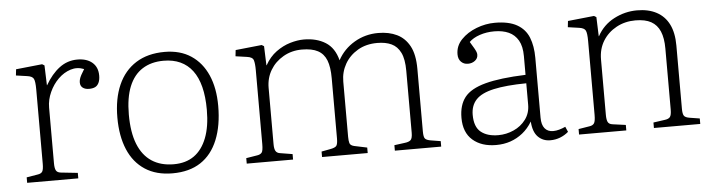

<svg xmlns="http://www.w3.org/2000/svg" viewBox="-39 -671 3118 838"><g transform="rotate(-5 1520.0 -252.0)"><path d="M52 0V-24L100 -32Q116 -34 121.5 -43Q127 -52 127 -77V-402Q127 -438 121 -449.5Q115 -461 93 -464L44 -471L47 -498L162 -510L172 -504L175 -417H176Q203 -464 238 -490.5Q273 -517 317 -517Q358 -517 382 -496.5Q406 -476 406 -439Q406 -420 400 -407.5Q394 -395 383.5 -390Q373 -385 357 -385Q340 -385 329.5 -393Q319 -401 319 -416Q319 -423 321 -430.5Q323 -438 328.5 -448.5Q334 -459 343 -473Q313 -485 283.5 -475.5Q254 -466 230 -442.5Q206 -419 191 -386Q176 -353 176 -319V-75Q176 -54 181 -44Q186 -34 201 -32L276 -24V0Z M688 14Q617 14 568 -18Q519 -50 494 -109Q469 -168 469 -249Q469 -332 495.5 -392Q522 -452 573.5 -484.5Q625 -517 699 -517Q767 -517 814.5 -485.5Q862 -454 887 -397Q912 -340 912 -262Q912 -176 886.5 -113.5Q861 -51 811.5 -18.5Q762 14 688 14ZM697 -25Q750 -25 786 -50.5Q822 -76 841.5 -126Q861 -176 861 -249Q861 -307 850 -350Q839 -393 817.5 -421.5Q796 -450 764.5 -464.5Q733 -479 691 -479Q637 -479 598.5 -454.5Q560 -430 540 -381Q520 -332 520 -258Q520 -180 540.5 -128.5Q561 -77 600.5 -51Q640 -25 697 -25Z M1014 0V-24L1063 -32Q1076 -34 1082.5 -41.5Q1089 -49 1089 -79V-402Q1089 -432 1084.5 -446.5Q1080 -461 1055 -464L1006 -471L1009 -498L1124 -510L1134 -504L1137 -420H1138Q1158 -456 1187.5 -477.5Q1217 -499 1249 -508.5Q1281 -518 1309 -518Q1365 -518 1404 -493.5Q1443 -469 1457 -414Q1483 -462 1530.5 -490Q1578 -518 1635 -518Q1682 -518 1717 -501Q1752 -484 1772 -447Q1792 -410 1792 -347V-73Q1792 -48 1798.5 -41Q1805 -34 1823 -31L1866 -24V0H1663V-24L1708 -30Q1727 -32 1735 -39.5Q1743 -47 1743 -72V-343Q1743 -394 1729 -422.5Q1715 -451 1689.5 -463Q1664 -475 1627 -475Q1578 -475 1541.5 -453.5Q1505 -432 1485 -397Q1465 -362 1465 -320V-78Q1465 -61 1468 -50.5Q1471 -40 1487 -36L1544 -24V0H1344V-24L1381 -31Q1404 -35 1410 -43Q1416 -51 1416 -75V-339Q1416 -388 1404.5 -417.5Q1393 -447 1367 -461Q1341 -475 1297 -475Q1252 -475 1215.5 -454Q1179 -433 1158.5 -398.5Q1138 -364 1138 -321V-75Q1138 -54 1143.5 -44.5Q1149 -35 1162 -33L1217 -24V0Z M2106 14Q2042 14 2003.5 -19.5Q1965 -53 1965 -117Q1965 -173 1991.5 -207Q2018 -241 2083 -258.5Q2148 -276 2260 -280V-362Q2260 -405 2245 -431Q2230 -457 2203.5 -469Q2177 -481 2140 -481Q2106 -481 2076.5 -471Q2047 -461 2030 -444Q2041 -426 2047 -415.5Q2053 -405 2055.5 -398.5Q2058 -392 2058 -386Q2058 -370 2045 -360Q2032 -350 2014 -350Q1996 -350 1984 -362Q1972 -374 1972 -395Q1972 -432 1998.5 -459.5Q2025 -487 2065 -502.5Q2105 -518 2146 -518Q2207 -518 2243 -497.5Q2279 -477 2294 -439.5Q2309 -402 2309 -350V-88Q2309 -57 2322 -41Q2335 -25 2359 -25Q2372 -25 2386 -29Q2400 -33 2413 -39L2423 -16Q2407 -2 2386.5 6Q2366 14 2343 14Q2311 14 2289.5 -7.5Q2268 -29 2265 -75Q2247 -45 2222.5 -25.5Q2198 -6 2169 4Q2140 14 2106 14ZM2119 -28Q2154 -28 2186.5 -42.5Q2219 -57 2239.5 -84.5Q2260 -112 2260 -149V-243Q2171 -242 2117 -230Q2063 -218 2039 -192.5Q2015 -167 2015 -126Q2015 -73 2043 -50.5Q2071 -28 2119 -28Z M2470 0V-24L2519 -32Q2533 -34 2539 -43Q2545 -52 2545 -80V-402Q2545 -438 2539 -449.5Q2533 -461 2511 -464L2462 -471L2465 -498L2580 -510L2590 -504L2593 -420H2594Q2620 -468 2668 -493Q2716 -518 2769 -518Q2819 -518 2854.5 -499Q2890 -480 2908.5 -443Q2927 -406 2927 -350V-73Q2927 -51 2932.5 -42.5Q2938 -34 2957 -31L3001 -24V0H2798V-24L2847 -31Q2865 -33 2871.5 -41.5Q2878 -50 2878 -74V-341Q2878 -387 2865.5 -416.5Q2853 -446 2827 -460.5Q2801 -475 2758 -475Q2712 -475 2674.5 -454.5Q2637 -434 2615.5 -399Q2594 -364 2594 -318V-76Q2594 -54 2599 -44Q2604 -34 2619 -32L2677 -24V0Z"/></g></svg>

Font: Literata 18pt ExtraLight
Style: Regular
Weight: 250
Designer: Latin by Veronika Burian and Jose Scaglione. Greek by Irene Vlachou. Cyrillic by Vera Evstafieva.
Foundry: TypeTogether
Version: Version 3.103;gftools[0.9.29]